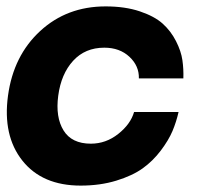

<svg xmlns="http://www.w3.org/2000/svg" viewBox="-20 -575 616 600"><path d="M232 5Q112 5 50 -73Q-12 -151 5 -276Q22 -401 105.5 -478Q189 -555 310 -555Q371 -555 417 -539.5Q463 -524 488.5 -501Q514 -478 530 -446.5Q546 -415 550 -387Q554 -359 553 -330H414Q415 -369 384.5 -397.5Q354 -426 306 -426Q246 -426 208.5 -385Q171 -344 162 -276Q153 -209 178.5 -167.5Q204 -126 264 -126Q311 -126 349.5 -156.5Q388 -187 399 -225H538Q531 -194 519 -165.5Q507 -137 482.5 -104.5Q458 -72 426 -49Q394 -26 343.5 -10.5Q293 5 232 5Z"/></svg>

Font: Oakes Grotesk Bold
Style: Italic
Weight: 700
Italic angle: -8°
Designer: Samuel Oakes
Foundry: Samuel Oakes
Version: Version 1.000;PS 001.000;hotconv 1.0.88;makeotf.lib2.5.64775